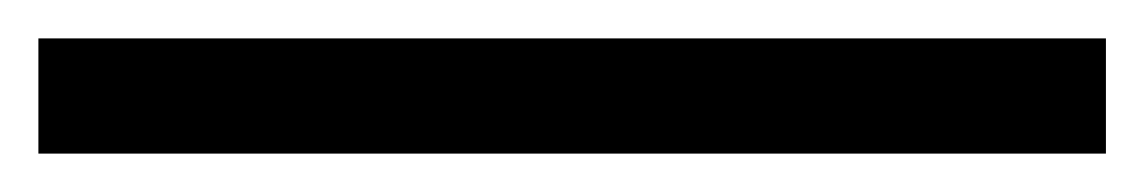

<svg xmlns="http://www.w3.org/2000/svg" viewBox="-20 -20 596 100"><path d="M0 60V0H556V60Z"/></svg>

Font: Bluu Next Cyrillic
Style: Bold
Weight: 700
Designer: Igor Stepanchenko
Foundry: Igor Stepanchenko
Version: Version 1.000